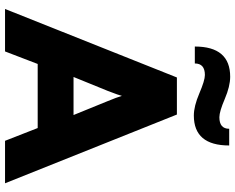

<svg xmlns="http://www.w3.org/2000/svg" viewBox="-108 -850 957 782"><g transform="rotate(90 371.0 -458.5)"><path d="M450 -769Q412 -769 359.5 -791.5Q307 -814 285 -814Q238 -814 238 -773H169Q169 -917 292 -917Q331 -917 382.5 -895Q434 -873 457 -873Q504 -873 504 -913H572Q572 -769 450 -769ZM553 0 501 -133H240L189 0H16L295 -700H446L726 0ZM448 -279 391 -419Q376 -455 370 -476Q368 -466 350 -419L293 -279Z"/></g></svg>

Font: Overpass Heavy
Style: Regular
Weight: 900
Designer: Delve Withrington, Thomas Jockin
Foundry: Delve Fonts
Version: Version 3.000;DELV;Overpass